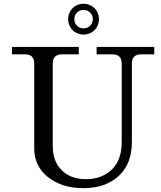

<svg xmlns="http://www.w3.org/2000/svg" viewBox="-20 -980 849 1013"><path d="M419.9 12.7Q306.2 12.7 233.4 -45.4Q160.6 -103.5 160.6 -196.3V-644.5Q160.6 -693.4 111.8 -693.4H43V-732.4H395.5V-693.4H307.1Q258.3 -693.4 258.3 -644.5V-208Q258.3 -128.9 305.7 -81.8Q353 -34.7 433.1 -34.7Q517.1 -34.7 569.6 -85Q622.1 -135.3 622.1 -230V-644.5Q622.1 -693.4 573.2 -693.4H489.7V-732.4H793.9V-693.4H724.6Q675.8 -693.4 675.8 -644.5V-230Q675.8 -115.7 606.2 -51.5Q536.6 12.7 419.9 12.7ZM420.9 -797.4Q404.8 -797.4 389.6 -803.5Q374.5 -809.6 363 -821Q351.6 -832.5 345.5 -847.7Q339.4 -862.8 339.4 -878.9Q339.4 -895 345.5 -910.2Q351.6 -925.3 363 -936.8Q374.5 -948.2 389.6 -954.3Q404.8 -960.4 420.9 -960.4Q437 -960.4 452.1 -954.3Q467.3 -948.2 478.8 -936.8Q490.2 -925.3 496.3 -910.2Q502.4 -895 502.4 -878.9Q502.4 -862.8 496.3 -847.7Q490.2 -832.5 478.8 -821Q467.3 -809.6 452.1 -803.5Q437 -797.4 420.9 -797.4ZM420.9 -830.1Q430.7 -830.1 439.7 -833.7Q448.7 -837.4 455.6 -844.2Q462.4 -851.1 466.1 -860.1Q469.7 -869.1 469.7 -878.9Q469.7 -888.7 466.1 -897.7Q462.4 -906.7 455.6 -913.6Q448.7 -920.4 439.7 -924.1Q430.7 -927.7 420.9 -927.7Q411.1 -927.7 402.1 -924.1Q393.1 -920.4 386.2 -913.6Q379.4 -906.7 375.7 -897.7Q372.1 -888.7 372.1 -878.9Q372.1 -869.1 375.7 -860.1Q379.4 -851.1 386.2 -844.2Q393.1 -837.4 402.1 -833.7Q411.1 -830.1 420.9 -830.1Z"/></svg>

Font: Munson
Style: Regular
Weight: 400
Designer: Paul James MIller
Foundry: High-Logic / Made with FontCreator
Version: Version 2.10;May 5, 2019;FontCreator 11.5.0.2430 64-bit